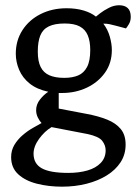

<svg xmlns="http://www.w3.org/2000/svg" viewBox="-20 -535 511 721"><path d="M212.8 166Q162.9 166 119.1 155Q75.3 144 48.5 119.5Q21.8 95 21.8 55Q21.8 29.5 34.1 8.9Q46.5 -11.6 65.1 -27.5Q83.7 -43.5 103.2 -54.5Q122.6 -65.5 135.9 -72.9Q128.9 -80.3 122.3 -93.3Q115.7 -106.3 115.7 -121.3Q115.7 -142.8 130 -161.1Q144.3 -179.4 161.3 -190.4Q118.5 -199.6 91.5 -221.2Q64.5 -242.9 51.9 -272.7Q39.3 -302.5 39.3 -333.2Q39.3 -382.9 64.2 -421.6Q89.1 -460.3 132.4 -482.1Q175.7 -504 230.1 -504Q265.3 -504 293.5 -495.7Q321.6 -487.5 340.3 -472.6Q342.9 -474.9 356.2 -485.3Q369.5 -495.6 388.6 -505.4Q407.7 -515.3 427.2 -515.3Q448.5 -515.3 459.7 -504.6Q471 -494 471 -471.8Q471 -456.1 464.2 -444.7Q457.4 -433.3 453 -428.3L414.7 -438.5Q399.8 -442.4 390.7 -444.3Q381.7 -446.2 368 -446.2Q385 -423.9 392.5 -396.9Q400 -369.9 400 -347.2Q400 -298 374.1 -261.9Q348.2 -225.7 305.8 -205.7Q263.4 -185.8 212.8 -185.8H200.5V-127.3L305.4 -107.3Q349.5 -99.1 382.3 -85.9Q415.2 -72.6 433.4 -50.5Q451.7 -28.3 451.7 8Q451.7 45 433 74Q414.2 103 381.3 123.5Q348.4 144 305.2 155Q262 166 212.8 166ZM236.6 114.3Q276.9 114.3 308.6 105.1Q340.2 95.9 358.4 76.7Q376.7 57.5 376.7 29.6Q376.7 10.4 363.8 -6.2Q351 -22.8 307.4 -31.9L173.5 -57.7Q147 -41.7 126.5 -13.3Q106 15.1 106 42Q106 79.9 137.1 97.1Q168.1 114.3 236.6 114.3ZM221 -242.6Q251.9 -242.6 273.4 -251.7Q295 -260.8 306.9 -283.5Q318.9 -306.2 318.9 -347.2Q318.9 -379.7 309.7 -402Q300.5 -424.4 279.6 -435.6Q258.7 -446.8 222.8 -446.8Q185.4 -446.8 163 -435.8Q140.6 -424.9 131.3 -401.6Q121.9 -378.3 121.9 -341.2Q121.9 -305 132.7 -283.4Q143.5 -261.8 165.6 -252.2Q187.8 -242.6 221 -242.6Z"/></svg>

Font: Faustina Light
Style: Regular
Weight: 300
Designer: Alfonso Garcia
Foundry: http://www.omnibus-type.com
Version: Version 1.200